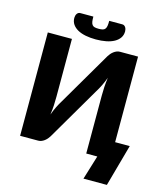

<svg xmlns="http://www.w3.org/2000/svg" viewBox="-151 -1025 1121 1307"><g transform="rotate(15 410.0 -371.5)"><path d="M809.5 -125.5 727.5 170H562.5L614.5 0H536.5V-408Q536.5 -436.5 538.2 -468.2Q540 -500 545 -536Q533.5 -504 520 -476.8Q506.5 -449.5 493.5 -429L272 -50.5Q266.5 -41.5 258.8 -32.5Q251 -23.5 241.5 -16.2Q232 -9 221 -4.5Q210 0 198 0H70.5V-728.5H240.5V-321Q240.5 -292.5 239 -260.8Q237.5 -229 232 -193Q243.5 -224.5 257 -251.8Q270.5 -279 283.5 -299.5L505 -678Q510.5 -687 518.2 -696Q526 -705 535.5 -712.2Q545 -719.5 556 -724Q567 -728.5 579 -728.5H706.5V-125.5ZM546 -913Q554 -913 559.8 -909.2Q565.5 -905.5 569.2 -899.8Q573 -894 575 -886.5Q577 -879 577 -871.5Q577 -845.5 563.8 -826Q550.5 -806.5 526.8 -793.2Q503 -780 470.2 -773.5Q437.5 -767 398 -767Q358.5 -767 325.8 -773.5Q293 -780 269.2 -793.2Q245.5 -806.5 232.2 -826Q219 -845.5 219 -871.5Q219 -879 221 -886.5Q223 -894 226.8 -899.8Q230.5 -905.5 236.2 -909.2Q242 -913 250 -913H342Q342 -891 344.2 -877.2Q346.5 -863.5 352.8 -855.5Q359 -847.5 369.8 -844.8Q380.5 -842 398 -842Q415 -842 426 -844.8Q437 -847.5 443.2 -855.5Q449.5 -863.5 451.8 -877.2Q454 -891 454 -913Z"/></g></svg>

Font: Lato
Style: Regular
Weight: 900
Designer: Lukasz Dziedzic with Adam Twardoch and Botio Nikoltchev
Foundry: tyPoland Lukasz Dziedzic
Version: Version 2.010; 2014-09-01; http://www.latofonts.com/; ttfaut